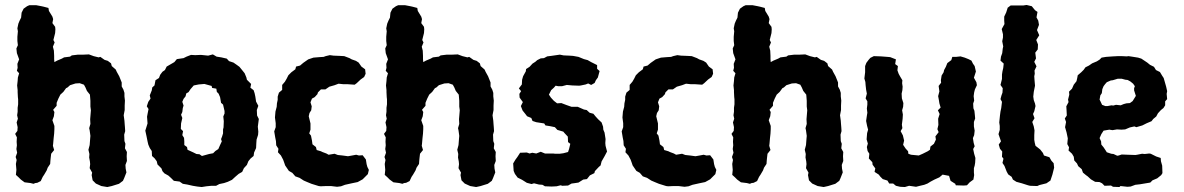

<svg xmlns="http://www.w3.org/2000/svg" viewBox="-20 -735 4766 773"><path d="M79 -1 64 -12 55 -21 44 -31 46 -51 44 -75 47 -91 43 -103 49 -120 46 -135 48 -150 47 -164 48 -182 41 -196 50 -208 51 -223 47 -242 52 -257 49 -271 51 -285V-301L53 -315V-335L52 -344L51 -364V-372L49 -391L51 -409L52 -423L57 -440L48 -450L51 -462L50 -478L57 -496L52 -510L48 -521L46 -540L52 -553L50 -570V-587L52 -609L50 -621L54 -640L59 -652L65 -664L67 -684L75 -700L89 -710L98 -714H126L147 -710L156 -708L175 -703L177 -691L191 -668L194 -658L191 -642L202 -627L203 -617L202 -602L195 -574L200 -564L193 -547L197 -531L198 -510V-497L199 -485L210 -491L229 -499L238 -504L262 -507L269 -512L294 -515H316L338 -516L357 -509L377 -504L384 -506L401 -494L414 -490L427 -480L430 -469L446 -455L450 -446L460 -428L464 -418L470 -403V-387L477 -374L481 -361V-347L483 -330L482 -310V-292L478 -271L481 -249L482 -235L483 -223L484 -207L480 -193L481 -167L485 -156L483 -138L491 -123L490 -106L491 -87L485 -71L486 -56L489 -41L480 -18L475 -7L459 5L446 9L430 14L412 18L388 14L377 9L366 4L353 -9L349 -30L351 -40L341 -58L343 -74L342 -85L339 -101L340 -115L336 -132L341 -151L343 -177L344 -188L341 -210L339 -219L344 -236L343 -255L345 -279L346 -291L344 -306V-329L343 -342L342 -354L330 -369L324 -383L318 -394L301 -400L284 -399L262 -392L252 -383L246 -380L235 -365L223 -354L215 -338L208 -321V-309L194 -293L199 -284L197 -267L191 -251L199 -228V-215L198 -197L196 -179L194 -156L193 -148L198 -131L186 -116L184 -99L183 -89L182 -75L172 -60L168 -49L158 -32L152 -23L144 -6L130 1L122 2L115 5L103 2Z M792 18 774 16 756 13 734 8 716 5 703 -4 680 -7 669 -18 658 -28 642 -37 634 -46 630 -57 614 -73 611 -86 602 -98 592 -107 591 -127 583 -139 577 -153 574 -166 570 -186 565 -209 574 -238 572 -265 574 -276 578 -296 571 -307 577 -325 586 -338 583 -351 591 -371 593 -383 602 -391 606 -412 620 -421 625 -434 634 -446 644 -453 651 -467 670 -478 682 -485 692 -497 719 -501 731 -507 749 -514 766 -513 789 -514 818 -511 837 -516 852 -507 871 -504 893 -499 902 -489 920 -483 933 -474 944 -466 953 -455 965 -440 972 -423 974 -414 991 -397 988 -382 1001 -372 1005 -360 1008 -346 1011 -326 1020 -309 1014 -292 1015 -270 1022 -256 1018 -225 1020 -205 1019 -192 1013 -173 1012 -159 1011 -139 1003 -121 1001 -107 989 -97 980 -86 974 -71 962 -58 955 -43 941 -35 927 -23 914 -11 897 -3 882 2 863 6 850 13H831L811 15ZM793 -107 822 -115 838 -118 847 -127 859 -135 866 -151 873 -166 870 -175 874 -185 878 -198V-214L880 -222L881 -247L879 -266L884 -278V-288L878 -314L870 -321L866 -344L860 -358L853 -365L851 -378L834 -381L832 -389L803 -397L780 -395L760 -391L747 -376L739 -364L730 -359L727 -347L719 -337L714 -325L719 -310L716 -300L714 -284L709 -273L714 -260L709 -238L708 -216L717 -207L714 -191L721 -180L722 -166V-151L733 -143L735 -132L759 -121L771 -115L783 -114Z M1271 15 1263 14 1234 5 1217 -2 1203 -8 1186 -19 1169 -25 1157 -39 1143 -47 1128 -69 1125 -78 1120 -92 1111 -109 1099 -122 1101 -136 1092 -150 1091 -167 1088 -182 1084 -206 1090 -223V-239L1087 -262L1089 -286L1094 -305L1095 -319L1098 -333V-346L1103 -362L1116 -373V-393L1127 -406L1134 -418L1141 -432L1153 -444L1169 -456L1172 -467L1188 -471L1201 -482L1221 -496L1242 -503L1266 -505L1283 -506L1291 -509L1308 -513L1323 -511L1348 -510L1366 -509L1387 -501L1396 -496L1413 -490L1424 -483L1435 -467L1450 -456L1452 -438L1446 -425L1432 -415L1416 -400L1408 -394L1379 -396H1362L1343 -398L1327 -392L1306 -386L1290 -375H1272L1260 -363L1258 -356L1247 -344L1236 -338L1230 -323L1235 -307L1233 -291L1226 -280L1223 -267L1230 -238V-213L1225 -198L1232 -189L1236 -169L1238 -154L1252 -143L1255 -131L1272 -126L1278 -123L1294 -117L1303 -112L1327 -116L1340 -111L1359 -109L1381 -106L1398 -109L1414 -112L1425 -109L1440 -110L1453 -93L1456 -74L1459 -63L1465 -51L1461 -34L1440 -13L1420 -2L1396 3L1369 9L1353 15L1337 17L1312 14H1294Z M1564 -1 1549 -12 1540 -21 1529 -31 1531 -51 1529 -75 1532 -91 1528 -103 1534 -120 1531 -135 1533 -150 1532 -164 1533 -182 1526 -196 1535 -208 1536 -223 1532 -242 1537 -257 1534 -271 1536 -285V-301L1538 -315V-335L1537 -344L1536 -364V-372L1534 -391L1536 -409L1537 -423L1542 -440L1533 -450L1536 -462L1535 -478L1542 -496L1537 -510L1533 -521L1531 -540L1537 -553L1535 -570V-587L1537 -609L1535 -621L1539 -640L1544 -652L1550 -664L1552 -684L1560 -700L1574 -710L1583 -714H1611L1632 -710L1641 -708L1660 -703L1662 -691L1676 -668L1679 -658L1676 -642L1687 -627L1688 -617L1687 -602L1680 -574L1685 -564L1678 -547L1682 -531L1683 -510V-497L1684 -485L1695 -491L1714 -499L1723 -504L1747 -507L1754 -512L1779 -515H1801L1823 -516L1842 -509L1862 -504L1869 -506L1886 -494L1899 -490L1912 -480L1915 -469L1931 -455L1935 -446L1945 -428L1949 -418L1955 -403V-387L1962 -374L1966 -361V-347L1968 -330L1967 -310V-292L1963 -271L1966 -249L1967 -235L1968 -223L1969 -207L1965 -193L1966 -167L1970 -156L1968 -138L1976 -123L1975 -106L1976 -87L1970 -71L1971 -56L1974 -41L1965 -18L1960 -7L1944 5L1931 9L1915 14L1897 18L1873 14L1862 9L1851 4L1838 -9L1834 -30L1836 -40L1826 -58L1828 -74L1827 -85L1824 -101L1825 -115L1821 -132L1826 -151L1828 -177L1829 -188L1826 -210L1824 -219L1829 -236L1828 -255L1830 -279L1831 -291L1829 -306V-329L1828 -342L1827 -354L1815 -369L1809 -383L1803 -394L1786 -400L1769 -399L1747 -392L1737 -383L1731 -380L1720 -365L1708 -354L1700 -338L1693 -321V-309L1679 -293L1684 -284L1682 -267L1676 -251L1684 -228V-215L1683 -197L1681 -179L1679 -156L1678 -148L1683 -131L1671 -116L1669 -99L1668 -89L1667 -75L1657 -60L1653 -49L1643 -32L1637 -23L1629 -6L1615 1L1607 2L1600 5L1588 2Z M2101 1 2082 -11 2064 -20 2053 -35 2048 -47 2046 -77 2055 -92 2063 -103 2074 -120 2101 -121 2112 -117 2123 -120 2139 -117 2157 -124 2174 -117H2207L2215 -116H2233L2248 -118L2267 -123L2271 -135L2276 -156L2267 -163L2266 -185L2252 -200L2248 -205L2224 -212L2214 -223L2195 -227L2176 -230L2171 -238L2139 -243L2124 -248L2119 -260L2102 -267L2096 -275L2084 -290L2077 -308L2085 -324L2072 -342L2071 -357L2078 -368L2069 -379L2081 -395L2082 -414L2086 -428L2097 -448L2098 -457L2112 -466L2124 -479L2135 -486L2143 -493L2157 -500L2170 -501L2183 -508L2199 -510L2234 -515L2249 -512L2272 -511L2287 -510L2309 -506L2331 -497L2346 -493L2360 -485L2384 -473V-458L2394 -449L2387 -423L2379 -412L2374 -401L2360 -393L2348 -399L2338 -395L2319 -391L2312 -390L2284 -391L2262 -393L2243 -388H2227L2217 -390L2210 -382L2199 -372L2190 -354L2198 -342L2210 -329L2223 -319L2240 -320L2261 -312L2281 -305H2306L2331 -294L2342 -292L2354 -281L2369 -277L2378 -266L2388 -255L2402 -242L2408 -225L2409 -213L2414 -201L2418 -175L2417 -159L2418 -148L2424 -125L2414 -106L2402 -85L2398 -69L2391 -63L2375 -46L2373 -38L2355 -29L2343 -14L2328 -12L2309 0L2296 2L2281 4L2267 12L2244 13L2237 11L2221 15L2201 16L2174 15L2164 9L2150 8L2130 3L2120 6Z M2670 15 2662 14 2633 5 2616 -2 2602 -8 2585 -19 2568 -25 2556 -39 2542 -47 2527 -69 2524 -78 2519 -92 2510 -109 2498 -122 2500 -136 2491 -150 2490 -167 2487 -182 2483 -206 2489 -223V-239L2486 -262L2488 -286L2493 -305L2494 -319L2497 -333V-346L2502 -362L2515 -373V-393L2526 -406L2533 -418L2540 -432L2552 -444L2568 -456L2571 -467L2587 -471L2600 -482L2620 -496L2641 -503L2665 -505L2682 -506L2690 -509L2707 -513L2722 -511L2747 -510L2765 -509L2786 -501L2795 -496L2812 -490L2823 -483L2834 -467L2849 -456L2851 -438L2845 -425L2831 -415L2815 -400L2807 -394L2778 -396H2761L2742 -398L2726 -392L2705 -386L2689 -375H2671L2659 -363L2657 -356L2646 -344L2635 -338L2629 -323L2634 -307L2632 -291L2625 -280L2622 -267L2629 -238V-213L2624 -198L2631 -189L2635 -169L2637 -154L2651 -143L2654 -131L2671 -126L2677 -123L2693 -117L2702 -112L2726 -116L2739 -111L2758 -109L2780 -106L2797 -109L2813 -112L2824 -109L2839 -110L2852 -93L2855 -74L2858 -63L2864 -51L2860 -34L2839 -13L2819 -2L2795 3L2768 9L2752 15L2736 17L2711 14H2693Z M2963 -1 2948 -12 2939 -21 2928 -31 2930 -51 2928 -75 2931 -91 2927 -103 2933 -120 2930 -135 2932 -150 2931 -164 2932 -182 2925 -196 2934 -208 2935 -223 2931 -242 2936 -257 2933 -271 2935 -285V-301L2937 -315V-335L2936 -344L2935 -364V-372L2933 -391L2935 -409L2936 -423L2941 -440L2932 -450L2935 -462L2934 -478L2941 -496L2936 -510L2932 -521L2930 -540L2936 -553L2934 -570V-587L2936 -609L2934 -621L2938 -640L2943 -652L2949 -664L2951 -684L2959 -700L2973 -710L2982 -714H3010L3031 -710L3040 -708L3059 -703L3061 -691L3075 -668L3078 -658L3075 -642L3086 -627L3087 -617L3086 -602L3079 -574L3084 -564L3077 -547L3081 -531L3082 -510V-497L3083 -485L3094 -491L3113 -499L3122 -504L3146 -507L3153 -512L3178 -515H3200L3222 -516L3241 -509L3261 -504L3268 -506L3285 -494L3298 -490L3311 -480L3314 -469L3330 -455L3334 -446L3344 -428L3348 -418L3354 -403V-387L3361 -374L3365 -361V-347L3367 -330L3366 -310V-292L3362 -271L3365 -249L3366 -235L3367 -223L3368 -207L3364 -193L3365 -167L3369 -156L3367 -138L3375 -123L3374 -106L3375 -87L3369 -71L3370 -56L3373 -41L3364 -18L3359 -7L3343 5L3330 9L3314 14L3296 18L3272 14L3261 9L3250 4L3237 -9L3233 -30L3235 -40L3225 -58L3227 -74L3226 -85L3223 -101L3224 -115L3220 -132L3225 -151L3227 -177L3228 -188L3225 -210L3223 -219L3228 -236L3227 -255L3229 -279L3230 -291L3228 -306V-329L3227 -342L3226 -354L3214 -369L3208 -383L3202 -394L3185 -400L3168 -399L3146 -392L3136 -383L3130 -380L3119 -365L3107 -354L3099 -338L3092 -321V-309L3078 -293L3083 -284L3081 -267L3075 -251L3083 -228V-215L3082 -197L3080 -179L3078 -156L3077 -148L3082 -131L3070 -116L3068 -99L3067 -89L3066 -75L3056 -60L3052 -49L3042 -32L3036 -23L3028 -6L3014 1L3006 2L2999 5L2987 2Z M3623 18 3604 17 3587 13 3576 4H3560L3553 -8L3534 -14L3524 -24L3518 -32L3501 -43L3504 -57L3493 -72L3492 -82L3478 -97L3480 -116L3473 -127L3470 -143L3474 -157L3469 -174L3471 -199L3475 -213L3471 -228L3467 -248L3470 -269L3472 -281L3470 -298L3472 -314V-327L3465 -339L3470 -358L3467 -374L3465 -392L3464 -405L3460 -419L3463 -444V-469L3468 -482L3477 -494L3484 -502L3498 -509L3527 -508L3540 -507L3553 -506L3564 -505L3587 -496L3584 -477L3595 -469L3593 -452L3598 -438L3604 -427L3613 -412L3612 -400L3614 -386L3613 -372L3610 -358L3611 -339L3617 -320L3616 -305L3612 -291L3615 -274L3614 -257L3611 -233L3613 -219L3606 -207L3615 -190L3620 -169L3616 -152L3626 -137L3636 -126L3637 -116L3648 -112L3679 -109L3695 -116L3715 -126L3724 -132L3726 -145L3740 -156L3748 -173L3746 -186L3759 -203L3754 -215L3758 -232L3757 -257L3763 -276L3756 -291L3767 -302L3762 -319L3760 -332L3757 -348L3762 -367L3759 -389L3769 -402L3768 -412L3771 -431L3779 -444L3781 -453L3788 -466L3794 -481L3810 -493L3814 -506H3829L3847 -508L3864 -503L3879 -497L3891 -491L3897 -479L3904 -469L3909 -447L3901 -422L3911 -404L3913 -392L3905 -375L3902 -363L3900 -348L3902 -330L3898 -318L3899 -299L3903 -289L3905 -270L3906 -258L3901 -244V-226L3904 -209L3902 -191L3897 -179L3900 -160L3904 -146L3898 -135L3902 -116L3907 -99L3906 -80L3904 -68L3901 -58V-41L3902 -30L3899 -12L3884 -1L3873 11L3860 12L3828 11L3826 5L3807 -7L3801 -27L3775 -32L3762 -21L3742 -12L3727 -4L3714 4L3701 9L3684 13L3668 17L3640 13Z M4127 13 4119 11 4094 3 4072 -3 4058 -12 4053 -23 4039 -33 4033 -44 4024 -67 4016 -79 4020 -96 4014 -104 4015 -125 4006 -136 4001 -153 4010 -166 4000 -195 4005 -212V-228L4003 -242L4006 -271L4008 -286L4011 -300L4014 -325L4008 -336L4012 -351L4016 -362L4017 -380L4008 -393L4014 -417V-435L4016 -448L4019 -461L4021 -479L4008 -491L4010 -507L4015 -521L4017 -539L4019 -548L4015 -569L4018 -584V-597L4013 -618L4024 -638L4023 -652V-668L4031 -685L4037 -704L4049 -713H4071H4100L4113 -715L4134 -710L4147 -694L4157 -687L4153 -665L4160 -652L4163 -635L4155 -614L4164 -593L4152 -574L4159 -556L4158 -536L4148 -523L4151 -500L4144 -486L4153 -468L4145 -451L4146 -438L4144 -428L4145 -413L4147 -390L4142 -365L4140 -346L4142 -332L4147 -318L4149 -308L4144 -287L4139 -276L4145 -259L4136 -244L4142 -226L4145 -210L4144 -191V-172L4146 -160L4149 -148L4158 -141L4168 -133L4179 -119L4183 -109L4205 -102L4213 -88L4222 -78L4224 -60L4217 -32L4209 -8L4193 3L4165 10L4156 14Z M4461 17 4453 12 4427 13 4417 3 4407 -2 4389 -3 4372 -13 4359 -25 4352 -30 4340 -40 4335 -54 4321 -66 4316 -77 4305 -89 4303 -104 4296 -116 4282 -129 4284 -142 4277 -155 4279 -178 4274 -202 4268 -223 4272 -244 4267 -258 4275 -270 4274 -291 4273 -307 4282 -324 4280 -334 4285 -354 4284 -366 4296 -378 4303 -394 4314 -408 4317 -421 4319 -432 4333 -444 4343 -454 4350 -464 4364 -471 4377 -480 4396 -488 4407 -495 4415 -503 4433 -506 4461 -508 4481 -509H4496L4517 -508L4523 -509L4537 -507L4562 -503L4575 -499L4587 -491L4599 -483L4610 -474L4626 -466L4634 -453L4650 -445L4659 -430L4665 -421L4669 -407L4675 -386L4679 -368L4677 -357L4679 -336L4671 -327V-311L4664 -300L4654 -292L4642 -279L4635 -266L4623 -256L4616 -247L4597 -239L4579 -230L4555 -223L4547 -226L4529 -222L4510 -214L4495 -213L4477 -214L4459 -211L4446 -213L4423 -209L4414 -195L4407 -179L4413 -166L4414 -153L4423 -142L4431 -130L4436 -122L4454 -116L4463 -115L4478 -108L4484 -109L4496 -113L4521 -112L4551 -111L4558 -112L4578 -116L4589 -115L4607 -117L4613 -116L4635 -105L4653 -99L4654 -86L4659 -68L4660 -38L4655 -30L4639 -17L4620 -9L4611 0L4587 4L4569 7L4551 9L4532 16L4519 17L4491 14L4487 18ZM4430 -308H4439L4455 -311L4462 -310L4473 -313L4492 -311L4504 -316L4515 -319L4529 -320L4540 -328L4545 -336L4553 -349L4546 -371V-380L4549 -388L4542 -398L4531 -407L4520 -413L4511 -414L4496 -418H4480L4460 -412L4452 -411L4436 -404L4429 -396L4423 -388L4418 -376L4416 -360L4410 -351L4407 -334L4411 -326L4417 -313Z"/></svg>

Font: Winky Rough SemiBold
Style: Regular
Weight: 600
Designer: Simon Atzbach
Foundry: typofactur
Version: Version 1.206; ttfautohint (v1.8.4.7-5d5b)